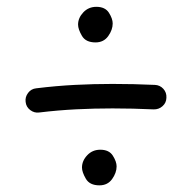

<svg xmlns="http://www.w3.org/2000/svg" viewBox="-20 -620 574 574"><path d="M56.6 -315.4Q54.7 -330.1 64 -342.3Q73.2 -354.5 88.4 -356Q147.5 -363.3 203.9 -366.2Q260.3 -369.1 316.4 -369.1Q379.4 -369.1 442.9 -366.2Q458 -365.7 468.3 -354.5Q478.5 -343.3 477.5 -327.6Q477.1 -312.5 465.8 -302.5Q454.6 -292.5 439 -293Q377 -295.9 316.4 -295.9Q261.7 -295.9 207.8 -293.2Q153.8 -290.5 97.2 -283.7Q82.5 -281.7 70.3 -291Q58.1 -300.3 56.6 -315.4ZM213.4 -546.4Q213.4 -566.4 229 -583Q244.6 -599.6 268.1 -599.6Q294.4 -599.6 305.7 -581.8Q316.9 -564 316.9 -549.8Q316.9 -530.8 303.5 -512Q290 -493.2 265.6 -493.2Q236.3 -493.2 224.9 -512.9Q213.4 -532.7 213.4 -546.4ZM225.1 -119.1Q225.1 -139.2 240.7 -155.8Q256.3 -172.4 279.8 -172.4Q306.2 -172.4 317.4 -154.5Q328.6 -136.7 328.6 -122.6Q328.6 -103.5 315.2 -84.7Q301.8 -65.9 277.3 -65.9Q248 -65.9 236.6 -85.7Q225.1 -105.5 225.1 -119.1Z"/></svg>

Font: Mikhak Regular
Style: Regular
Weight: 400
Designer: Amin Abedi
Version: Version 3.3